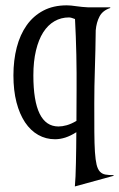

<svg xmlns="http://www.w3.org/2000/svg" viewBox="-20 -503 437 705"><path d="M225.1 -483.4Q239.3 -483.4 260.3 -480.2Q281.2 -477.1 303.2 -476.1H384.8V-473.6Q356.9 -464.4 345.5 -442.6Q334 -420.9 331.5 -391.6Q330.6 -315.9 328.4 -250.7Q326.2 -185.5 326.2 -124Q326.2 -61.5 326.4 -17.8Q326.7 25.9 328.6 55.2Q330.6 84.5 334.7 101.6Q338.9 118.7 346.9 127.2Q355 135.7 366.9 137.9Q378.9 140.1 397 140.1V142.6L254.9 181.6Q256.3 167.5 257.3 144.8Q258.3 122.1 258.8 95.2Q259.3 68.4 259.8 39.3Q260.3 10.3 260.3 -17.6Q239.7 -4.4 220.2 2Q200.7 8.3 182.1 8.3Q148.4 8.3 120.4 -7.6Q92.3 -23.4 72 -53.7Q51.8 -84 40.5 -127.4Q29.3 -170.9 29.3 -226.1Q29.3 -281.7 41.5 -328.9Q53.7 -376 78.1 -410.4Q102.5 -444.8 139.2 -464.1Q175.8 -483.4 225.1 -483.4ZM261.2 -171.4Q261.7 -234.4 260.3 -302.2Q258.8 -370.1 255.4 -433.1Q249.5 -435.5 243.4 -437.3Q237.3 -439 233.4 -439Q204.1 -439 179.9 -425Q155.8 -411.1 138.7 -384.3Q121.6 -357.4 112.1 -317.6Q102.5 -277.8 102.5 -226.1Q102.5 -38.6 194.8 -38.6Q208.5 -38.6 225.1 -43.2Q241.7 -47.9 260.7 -59.1V-65.9Z"/></svg>

Font: Smythe
Style: Regular
Weight: 400
Version: Version 1.000